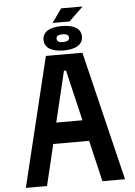

<svg xmlns="http://www.w3.org/2000/svg" viewBox="-68 -1134 835 1184"><g transform="rotate(-5 350.0 -542.0)"><path d="M43 0H174L235 -255H457L517 0H657L463 -800H237ZM231 -900C231 -851 274 -824 350 -824C427 -824 469 -851 469 -900C469 -948 427 -975 350 -975C274 -975 231 -948 231 -900ZM265 -385 340 -699H353L427 -385ZM296 -999H401L489 -1084H356ZM312 -900C312 -916 324 -924 350 -924C376 -924 389 -916 389 -900C389 -884 376 -876 350 -876C324 -876 312 -884 312 -900Z"/></g></svg>

Font: Martian Mono Std Md
Style: Regular
Weight: 500
Monospace: yes
Designer: Roman Shamin
Foundry: Evil Martians
Version: Version 1.000